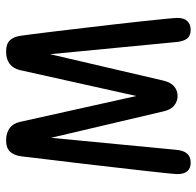

<svg xmlns="http://www.w3.org/2000/svg" viewBox="-28 -636 674 659"><g transform="rotate(90 309.5 -307.0)"><path d="M156.5 9.5Q131.5 9.5 119 -3.2Q106.5 -16 103 -42Q101.5 -51.5 97.5 -82.8Q93.5 -114 88 -160Q82.5 -206 76.2 -259Q70 -312 63.8 -365Q57.5 -418 52.8 -463.5Q48 -509 45 -539.8Q42 -570.5 42 -578.5Q42 -601 53 -612.5Q64 -624 83 -624Q103.5 -624 113.2 -611.2Q123 -598.5 125 -572.5L166.5 -141.5L257.5 -531.5Q263.5 -556 277.5 -567.5Q291.5 -579 310 -579Q328 -579 342.5 -567.5Q357 -556 362.5 -531.5L453.5 -144.5L494.5 -572.5Q496.5 -598.5 507.2 -611.2Q518 -624 539 -624Q558 -624 568 -612.5Q578 -601 578 -578.5Q578 -572 575 -541.8Q572 -511.5 566.8 -466.2Q561.5 -421 555.5 -367.8Q549.5 -314.5 543.2 -261Q537 -207.5 531.2 -161Q525.5 -114.5 521.8 -83Q518 -51.5 517 -42Q513.5 -17 500.8 -3.8Q488 9.5 463.5 9.5H461.5Q437 9.5 420.2 -2.8Q403.5 -15 398.5 -39.5L310 -437.5L221.5 -39.5Q216 -15 199.8 -2.8Q183.5 9.5 159 9.5Z"/></g></svg>

Font: Sono Monospace
Style: Regular
Weight: 400
Designer: Tyler Finck
Foundry: Tyler Finck
Version: Version 2.112